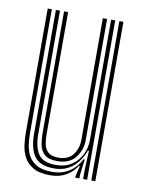

<svg xmlns="http://www.w3.org/2000/svg" viewBox="-73 -652 533 712"><g transform="rotate(10 193.5 -296.0)"><path d="M165 7.5Q124.2 7.5 100.8 -6.1Q77.2 -19.8 66.1 -41.1Q55 -62.5 52 -86.4Q49 -110.2 49 -130.8V-600H64.5V-133.2Q64.5 -113.8 67.2 -91.8Q70 -69.8 80 -50.2Q90 -30.8 111.2 -18.5Q132.5 -6.2 169.5 -6.2Q206.8 -6.2 233.5 -23.4Q260.2 -40.5 277.2 -72.5H281.5L274 -13.2V0H258.5V-5.8L268 -46H265Q247.8 -20.2 223.2 -6.4Q198.8 7.5 165 7.5ZM318.8 0V-600H334V0ZM181.8 -48.8Q148.5 -48.8 133.5 -62.8Q118.5 -76.8 114.5 -97.6Q110.5 -118.5 110.5 -138.5V-600H125.8V-139.5Q125.8 -120.5 129.1 -102.8Q132.5 -85 144.8 -73.6Q157 -62.2 183.8 -62.2Q220.5 -62.2 238.5 -86Q256.5 -109.8 256.5 -142.8V-600H272.5V-144Q272.5 -106.2 249.9 -77.5Q227.2 -48.8 181.8 -48.8ZM173.2 -20Q121.5 -20.2 100.6 -49.2Q79.8 -78.2 79.8 -134.2V-600H95.2V-136Q95.2 -87.8 112.6 -60.8Q130 -33.8 178.5 -33.8Q215 -33.8 239.4 -50.6Q263.8 -67.5 275.8 -93.2Q287.8 -119 287.8 -145.2V-600H303.2V0H288V-37.2L291.2 -107H287.2Q274.2 -69.2 245.6 -44.5Q217 -19.8 173.2 -20Z"/></g></svg>

Font: Big Shoulders Inline Display Medium
Style: Regular
Weight: 500
Designer: Patric King
Foundry: XO Type Co
Version: Version 1.000